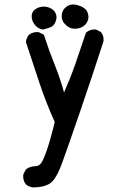

<svg xmlns="http://www.w3.org/2000/svg" viewBox="-20 -817 540 843"><path d="M124.5 5.9Q106.9 3.4 93.8 -7.3L93.3 -7.8L92.8 -8.3Q80.1 -25.4 82 -49.3V-50.3L82.5 -51.3L92.3 -70.8L92.8 -71.8L93.8 -72.8Q101.6 -79.6 111.8 -83.3Q122.1 -86.9 135.3 -87.4Q145.5 -87.4 153.3 -93.3Q161.1 -99.1 167 -111.3Q180.2 -137.7 194.8 -186Q199.2 -202.1 203.9 -218Q208.5 -233.9 212.6 -249.8Q216.8 -265.6 220.2 -281.7Q181.6 -367.2 152.8 -454.1Q123.5 -542 94.2 -630.9L93.8 -632.3V-633.3Q96.2 -650.9 106.9 -664.1L107.4 -664.6L107.9 -665Q125 -677.7 148.9 -675.8H149.9L150.9 -675.3L170.4 -665.5L172.9 -664.1L173.3 -662.1Q184.1 -628.9 196 -595.9Q208 -563 221.2 -529.8Q244.6 -471.7 261.2 -411.1Q288.1 -471.7 309.6 -532.7Q333.5 -601.6 356.9 -671.9L357.4 -673.3L358.4 -674.3Q367.2 -682.1 377.7 -685.3Q388.2 -688.5 399.9 -687.5H400.9L401.9 -687L421.4 -677.2L422.9 -676.8L423.3 -675.8Q430.2 -668 432.9 -658Q435.5 -647.9 434.6 -636.2V-635.7L434.1 -634.8Q385.3 -483.4 334 -334Q282.7 -184.6 254.9 -107.4Q226.6 -28.3 198.7 -11.2Q171.4 5.9 125 5.9ZM167.5 -687.5Q148.4 -689.9 133.8 -707Q119.1 -724.6 119.1 -745.1Q119.1 -767.1 139.6 -779.3Q149.4 -785.2 160.4 -787.1Q171.4 -789.1 183.6 -787.1Q195.8 -784.7 205.1 -779.3Q214.4 -773.9 220.7 -765.1Q232.9 -747.1 225.1 -724.6Q217.3 -702.1 200.2 -696.8Q195.3 -694.8 190.2 -693.4Q185.1 -691.9 179.9 -690.4Q174.8 -689 169.4 -687.5H168.5ZM300.3 -691.4Q295.4 -691.9 291 -693.4Q286.6 -694.8 282.5 -697.3Q278.3 -699.7 274.4 -702.6Q270.5 -705.6 266.6 -710Q260.7 -715.3 257.3 -721.4Q253.9 -727.5 252.2 -734.6Q250.5 -741.7 251 -749.3Q251.5 -756.8 253.9 -763.9Q256.3 -771 260.7 -776.9Q265.1 -782.7 272 -787.6Q292 -803.2 323.7 -793.5Q338.9 -789.1 349.1 -781.5Q359.4 -773.9 363.8 -763.7Q372.6 -743.2 364.7 -724.6Q356.9 -706.5 339.4 -697.8Q331.1 -693.4 321 -691.9Q311 -690.4 300.3 -691.4Z"/></svg>

Font: NaikaiFont
Style: SemiBold
Weight: 600
Version: Version 1.89